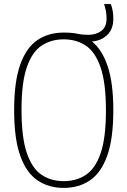

<svg xmlns="http://www.w3.org/2000/svg" viewBox="-20 -908 622 937"><path d="M291 9Q218 9 163.5 -27.5Q109 -64 79 -147.2Q49 -230.5 49 -370Q49 -509.5 78.8 -592.8Q108.5 -676 162.8 -712.5Q217 -749 291 -749Q331.5 -749 356.8 -743.5Q382 -738 411 -738Q448.5 -738 474.2 -757Q500 -776 500 -817Q500 -838 496.8 -854.5Q493.5 -871 488 -888H521Q527 -871 530 -854.8Q533 -838.5 533 -816Q533 -766 503.5 -737.5Q474 -709 428.5 -705.5Q478 -666.5 505.5 -584.8Q533 -503 533 -370Q533 -230.5 503 -147.2Q473 -64 418.5 -27.5Q364 9 291 9ZM291 -24Q353 -24 399.2 -54.8Q445.5 -85.5 471.2 -160.5Q497 -235.5 497 -368Q497 -502.5 471.2 -578.2Q445.5 -654 399.2 -685Q353 -716 291 -716Q229 -716 182.8 -685.2Q136.5 -654.5 110.8 -579.5Q85 -504.5 85 -372Q85 -237.5 110.8 -161.8Q136.5 -86 182.8 -55Q229 -24 291 -24Z"/></svg>

Font: Encode Sans Cnd Th
Style: Regular
Weight: 100
Width: 3
Designer: Multiple Designers
Foundry: Impallari Type
Version: Version 3.002; ttfautohint (v1.8.3) -l 8 -r 50 -G 200 -x 14 